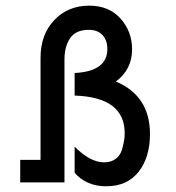

<svg xmlns="http://www.w3.org/2000/svg" viewBox="-20 -648 626 682"><path d="M51.8 -80.1H124V-442.4Q124 -525.4 172.9 -576.7Q221.7 -627.9 296.9 -627.9Q367.2 -627.9 408.2 -582Q449.2 -536.1 449.2 -472.7Q449.2 -401.4 391.6 -358.4Q512.7 -307.6 512.7 -171.9Q512.7 -88.9 472.2 -37.6Q431.6 13.7 357.4 13.7Q287.1 13.7 245.1 -34.2V-127Q300.8 -71.3 349.6 -71.3Q374 -71.3 390.6 -83.5Q407.2 -95.7 413.1 -116.2Q418.9 -136.7 420.9 -149.4Q422.9 -162.1 422.9 -174.8Q422.9 -302.7 245.1 -308.6V-388.7Q361.3 -394.5 361.3 -473.6Q361.3 -504.9 344.2 -523.4Q327.1 -542 294.9 -542Q249 -542 229 -512.2Q209 -482.4 209 -437.5V0H51.8Z"/></svg>

Font: Thabit-Bold
Style: Bold
Weight: 700
Designer: Regenerated by Nadim Shaikli
Foundry: MAK Alagha
Version: 0.01